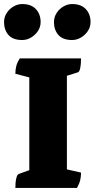

<svg xmlns="http://www.w3.org/2000/svg" viewBox="-38 -930 468 950"><path d="M38 0Q38 -29 42.5 -47.5Q47 -66 54 -69L107 -88V-547L38 -565Q38 -585 42.5 -603Q47 -621 60 -641H363Q363 -612 359 -593Q355 -574 347 -572L293 -555V-92L363 -76Q363 -57 359 -39.5Q355 -22 343 0ZM319 -732Q273 -732 251 -757Q229 -782 229 -821Q229 -845 242 -865.5Q255 -886 276 -898Q297 -910 319 -910Q363 -910 386.5 -885Q410 -860 410 -821Q410 -797 397 -777Q384 -757 363 -744.5Q342 -732 319 -732ZM72 -732Q26 -732 4 -757Q-18 -782 -18 -821Q-18 -845 -5 -865.5Q8 -886 29 -898Q50 -910 72 -910Q116 -910 139.5 -885Q163 -860 163 -821Q163 -797 150 -777Q137 -757 116 -744.5Q95 -732 72 -732Z"/></svg>

Font: Petrona Black
Style: Regular
Weight: 900
Designer: Ringo R. Seeber
Foundry: Ringo R. Seeber
Version: Version 2.001; ttfautohint (v1.8.3)